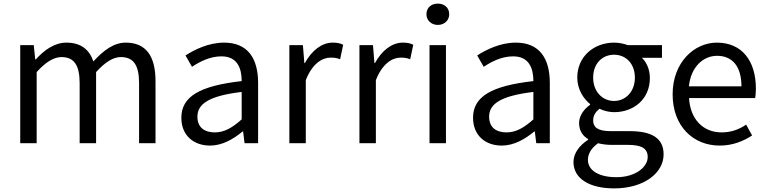

<svg xmlns="http://www.w3.org/2000/svg" viewBox="-20 -793 4247 1063"><path d="M92 0H183V-394C233 -450 279 -477 320 -477C389 -477 421 -434 421 -332V0H512V-394C563 -450 607 -477 649 -477C718 -477 750 -434 750 -332V0H841V-344C841 -483 788 -557 676 -557C610 -557 553 -514 497 -453C475 -517 430 -557 347 -557C282 -557 225 -516 178 -464H175L167 -543H92Z M1143 13C1210 13 1271 -22 1323 -65H1326L1334 0H1409V-334C1409 -468 1353 -557 1221 -557C1134 -557 1057 -518 1007 -486L1043 -423C1086 -452 1143 -481 1206 -481C1295 -481 1318 -414 1318 -344C1087 -318 984 -259 984 -141C984 -43 1052 13 1143 13ZM1169 -60C1115 -60 1073 -85 1073 -147C1073 -217 1135 -262 1318 -284V-132C1265 -85 1222 -60 1169 -60Z M1582 0H1673V-349C1709 -442 1765 -474 1810 -474C1832 -474 1845 -472 1863 -465L1880 -545C1863 -554 1846 -557 1822 -557C1761 -557 1706 -513 1668 -444H1665L1657 -543H1582Z M1970 0H2061V-349C2097 -442 2153 -474 2198 -474C2220 -474 2233 -472 2251 -465L2268 -545C2251 -554 2234 -557 2210 -557C2149 -557 2094 -513 2056 -444H2053L2045 -543H1970Z M2358 0H2449V-543H2358ZM2404 -655C2440 -655 2467 -680 2467 -714C2467 -751 2440 -773 2404 -773C2368 -773 2341 -751 2341 -714C2341 -680 2368 -655 2404 -655Z M2758 13C2825 13 2886 -22 2938 -65H2941L2949 0H3024V-334C3024 -468 2968 -557 2836 -557C2749 -557 2672 -518 2622 -486L2658 -423C2701 -452 2758 -481 2821 -481C2910 -481 2933 -414 2933 -344C2702 -318 2599 -259 2599 -141C2599 -43 2667 13 2758 13ZM2784 -60C2730 -60 2688 -85 2688 -147C2688 -217 2750 -262 2933 -284V-132C2880 -85 2837 -60 2784 -60Z M3380 250C3548 250 3654 163 3654 62C3654 -27 3591 -67 3465 -67H3359C3286 -67 3264 -91 3264 -126C3264 -156 3279 -174 3299 -191C3323 -179 3353 -172 3380 -172C3490 -172 3578 -245 3578 -361C3578 -408 3560 -448 3534 -473H3645V-543H3456C3437 -550 3410 -557 3380 -557C3270 -557 3176 -482 3176 -363C3176 -298 3211 -246 3247 -217V-213C3219 -193 3186 -157 3186 -112C3186 -69 3207 -40 3236 -23V-19C3185 14 3155 58 3155 104C3155 198 3247 250 3380 250ZM3380 -234C3317 -234 3264 -284 3264 -363C3264 -443 3316 -490 3380 -490C3444 -490 3495 -442 3495 -363C3495 -284 3442 -234 3380 -234ZM3393 188C3294 188 3235 150 3235 92C3235 60 3252 28 3291 0C3315 6 3341 9 3361 9H3455C3527 9 3566 26 3566 76C3566 133 3497 188 3393 188Z M3964 13C4038 13 4096 -12 4144 -43L4111 -103C4071 -76 4028 -60 3975 -60C3872 -60 3801 -134 3795 -250H4161C4163 -263 4165 -282 4165 -302C4165 -457 4087 -557 3949 -557C3823 -557 3704 -447 3704 -271C3704 -92 3820 13 3964 13ZM3794 -315C3805 -422 3873 -484 3950 -484C4035 -484 4085 -425 4085 -315Z"/></svg>

Font: Noto Sans CJK JP Regular
Style: Regular
Weight: 400
Designer: Ryoko NISHIZUKA (kana & ideographs); Paul D. Hunt (Latin, Greek & Cyrillic); Wenlong ZHANG (bopomofo); Sandoll Communica
Foundry: Adobe Systems Incorporated
Version: Version 1.001;PS 1.001;hotconv 1.0.78;makeotf.lib2.5.61930